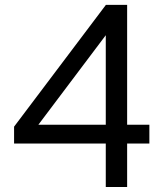

<svg xmlns="http://www.w3.org/2000/svg" viewBox="-20 -752 657 772"><path d="M491.2 0H405.3V-174.8H36.6V-242.7L405.8 -732.4H491.2V-250.5H580.6V-174.8H491.2ZM134.3 -250.5H405.3V-610.4Z"/></svg>

Font: Kumbh Sans
Style: Regular
Weight: 400
Version: Version 1.005